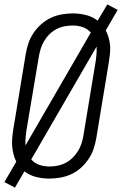

<svg xmlns="http://www.w3.org/2000/svg" viewBox="-23 -804 555 873"><path d="M45 49 -3 24 51 -69Q43 -85 38.5 -102.5Q34 -120 32.5 -138Q31 -156 32.5 -175Q34 -194 37 -213L94 -558Q98 -582 106 -606.5Q114 -631 129 -653.5Q144 -676 164.5 -694Q185 -712 208.5 -723Q232 -734 257.5 -738.5Q283 -743 308 -743Q339 -743 368.5 -735.5Q398 -728 421 -710L465 -784L512 -759L458 -666Q466 -650 471 -632.5Q476 -615 477.5 -597Q479 -579 477 -560Q475 -541 472 -522L415 -177Q411 -153 403 -128.5Q395 -104 380 -81.5Q365 -59 345 -41Q325 -23 301 -12Q277 -1 251.5 3.5Q226 8 201 8Q170 8 140.5 0.5Q111 -7 88 -25ZM93 -143 390 -656Q375 -673 353.5 -680.5Q332 -688 308 -688Q290 -688 271 -684.5Q252 -681 234.5 -672Q217 -663 203 -649.5Q189 -636 179 -619.5Q169 -603 163 -585Q157 -567 154 -549L96 -204Q94 -188 93 -173Q92 -158 93 -143ZM201 -47Q219 -47 238 -50.5Q257 -54 274.5 -63Q292 -72 306 -85.5Q320 -99 330.5 -115.5Q341 -132 347 -150Q353 -168 356 -186L413 -531Q415 -547 416 -562Q417 -577 416 -592L119 -79Q134 -62 155.5 -54.5Q177 -47 201 -47Z"/></svg>

Font: Iosevka Light
Style: Italic
Weight: 300
Italic angle: -9°
Monospace: yes
Designer: Belleve Invis
Foundry: Belleve Invis
Version: Version 32.5.0; ttfautohint (v1.8.4)